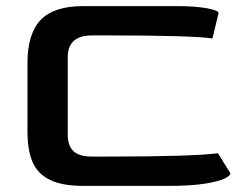

<svg xmlns="http://www.w3.org/2000/svg" viewBox="-20 -609 795 629"><path d="M70 -179V-402Q70 -499 113.5 -544Q157 -589 253 -589H554Q619 -589 657.5 -582Q696 -575 696 -566L676 -483Q608 -493 333 -493H282Q202 -493 202 -422V-167Q202 -132 220.5 -114Q239 -96 282 -96H323Q611 -96 694 -107L735 -41Q735 -34 716.5 -24.5Q698 -15 652.5 -7.5Q607 0 531 0H253Q183 0 143 -20Q103 -40 86.5 -78.5Q70 -117 70 -179Z"/></svg>

Font: Gold
Style: Regular
Weight: 400
Designer: jaiki
Version: Version 1.000